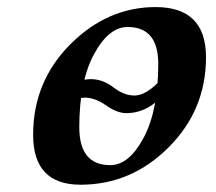

<svg xmlns="http://www.w3.org/2000/svg" viewBox="-20 -502 598 532"><path d="M285.6 -44.4Q337.4 -44.4 377.9 -120.1Q418.5 -195.8 418.5 -325.2Q418.5 -427.2 333.5 -427.2Q281.2 -427.2 240.5 -351.8Q199.7 -276.4 199.7 -149.4Q199.7 -44.4 285.6 -44.4ZM203.1 9.8Q71.8 9.8 71.8 -128.4Q71.8 -275.9 174.8 -379.2Q277.8 -482.4 411.1 -482.4Q550.8 -482.4 550.8 -343.3Q550.8 -197.3 447.3 -93.8Q343.8 9.8 203.1 9.8ZM330.1 -188.5Q304.2 -188.5 273.9 -210Q243.7 -231.4 214.8 -231.4Q179.7 -231.4 140.6 -188.5L113.3 -203.1Q170.4 -282.7 231.9 -282.7Q264.6 -282.7 294.2 -260Q323.7 -237.3 352.5 -237.3Q386.7 -237.3 428.7 -284.7L455.6 -268.6Q401.9 -188.5 330.1 -188.5Z"/></svg>

Font: Kelvinch
Style: Bold Italic
Weight: 700
Italic angle: -10°
Designer: Paul James Miller
Foundry: High-Logic / Made with FontCreator
Version: Version 3.30 September 23, 2016